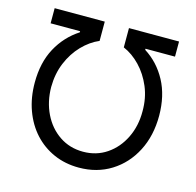

<svg xmlns="http://www.w3.org/2000/svg" viewBox="-107 -839 976 958"><g transform="rotate(15 381.0 -359.5)"><path d="M59.6 -343.8Q59.6 -447.3 100.3 -522.5Q141.1 -597.7 211.9 -643.6V-649.4H59.6V-727.5H318.4V-627.9Q271.5 -607.9 231.9 -566.9Q192.4 -525.9 168.7 -469Q145 -412.1 144.5 -343.8Q145 -268.1 175 -206.3Q205.1 -144.5 258.5 -108.4Q312 -72.3 380.9 -72.3Q449.7 -72.3 502.9 -108.4Q556.2 -144.5 586.4 -206.3Q616.7 -268.1 616.2 -343.8Q616.7 -412.1 592.8 -469Q568.8 -525.9 529.5 -566.9Q490.2 -607.9 443.4 -627.9V-727.5H702.1V-649.4H549.8V-643.6Q620.1 -599.1 660.9 -523.2Q701.7 -447.3 702.1 -343.8Q702.1 -240.2 660.9 -160.4Q619.6 -80.6 547.1 -35.4Q474.6 9.8 380.9 9.8Q310.5 9.8 251.7 -16.1Q192.9 -42 149.9 -89.1Q106.9 -136.2 83.3 -201.2Q59.6 -266.1 59.6 -343.8Z"/></g></svg>

Font: Inter
Style: Regular
Weight: 400
Designer: Rasmus Andersson
Foundry: rsms
Version: Version 4.000;git-8c9346024